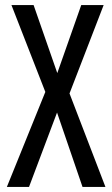

<svg xmlns="http://www.w3.org/2000/svg" viewBox="-20 -734 440 754"><path d="M394 0H304L204 -292L94 0H7L158 -373L25 -714H112L205 -447L299 -714H387L253 -367Z"/></svg>

Font: Noto Sans Thai ExtCond
Style: Regular
Weight: 400
Width: 2
Designer: Monotype Design Team
Foundry: Monotype Imaging Inc.
Version: Version 2.002; ttfautohint (v1.8.4.7-5d5b)